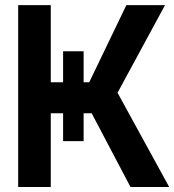

<svg xmlns="http://www.w3.org/2000/svg" viewBox="-20 -748 697 768"><path d="M52.7 0V-727.5H183.1V-418.9H232.4V-543H314.5V-418.9H336.9L485.4 -727.5H640.1L450.2 -377L656.7 0H502L346.7 -294.9H314.5V-183.6H232.4V-294.9H183.1V0Z"/></svg>

Font: Inter Tight SemiBold
Style: Regular
Weight: 600
Designer: Rasmus Andersson
Foundry: rsms
Version: Version 3.004; ttfautohint (v1.8.4.7-5d5b)